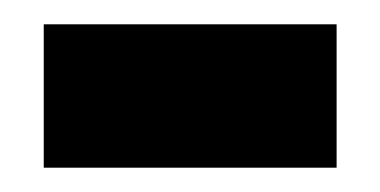

<svg xmlns="http://www.w3.org/2000/svg" viewBox="-20 -349 313 158"><path d="M16 -211V-329H257V-211Z"/></svg>

Font: Archivo Narrow
Style: Bold
Weight: 700
Designer: Hector Gatti
Foundry: Omnibus-Type
Version: Version 3.002